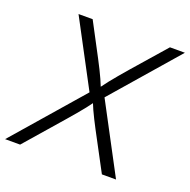

<svg xmlns="http://www.w3.org/2000/svg" viewBox="-148 -853 968 979"><g transform="rotate(20 336.5 -364.0)"><path d="M-19 0 325.7 -396.5 317.4 -346.2 114.7 -727.5H191.4L286.1 -548.3Q300.3 -521 311.5 -498.8Q322.8 -476.6 332.5 -454.6Q342.3 -432.6 353 -405.8H338.9Q358.4 -432.6 375.7 -454.6Q393.1 -476.6 411.9 -498.8Q430.7 -521 454.1 -548.3L610.8 -727.5H691.9L362.3 -348.1L371.1 -398.9L583 0H506.3L397.5 -204.1Q384.3 -230 373.5 -250.7Q362.8 -271.5 353.3 -292.7Q343.8 -314 333.5 -339.4H349.6Q331.1 -314 314.5 -292.7Q297.9 -271.5 280 -250.7Q262.2 -230 240.2 -204.1L62.5 0Z"/></g></svg>

Font: Inter 18pt Light
Style: Italic
Weight: 300
Italic angle: -9.3988°
Designer: Rasmus Andersson
Foundry: rsms
Version: Version 4.001;git-66647c0bb